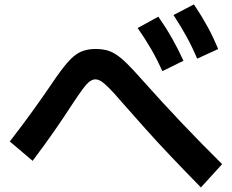

<svg xmlns="http://www.w3.org/2000/svg" viewBox="-20 -838 1040 861"><path d="M881 2.6Q806 -74 744.9 -138.4Q683.7 -202.7 631 -262Q578.4 -321.4 526.3 -380Q491 -421.4 469.3 -443Q447.7 -464.7 434 -473.4Q420.3 -482.1 407.3 -482.1Q395.3 -482.1 382.5 -472.9Q369.7 -463.7 350.7 -438.2Q331.7 -412.7 299.7 -364Q266.6 -312.7 225.5 -253.4Q184.3 -194 126.3 -116.7L24 -203.6Q83.7 -280.7 128.5 -343.2Q173.4 -405.7 208.7 -457.7Q252.7 -523.3 282.9 -558Q313 -592.6 341.7 -605.5Q370.3 -618.3 407.3 -618.3Q435.3 -618.3 457.2 -613Q479 -607.6 501 -593.3Q523 -579 550 -552.3Q577 -525.7 615.3 -482.3Q707.6 -378.7 795.3 -286.3Q883 -194 976 -102ZM708.3 -519Q685 -570.6 658.3 -617Q631.7 -663.3 597.3 -712.3L690 -763.3Q724.3 -714.3 751.3 -666.6Q778.3 -619 802.7 -565.6ZM864.3 -575Q842 -627.3 816.2 -674.3Q790.3 -721.3 758 -770.6L849.6 -818.3Q883 -768.6 909.5 -720.5Q936 -672.3 958.3 -618Z"/></svg>

Font: M PLUS 2 Thin
Style: Regular
Weight: 100
Designer: Coji Morishita
Foundry: UNDERFOREST DESIGN
Version: Version 1.001